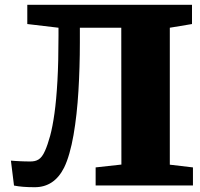

<svg xmlns="http://www.w3.org/2000/svg" viewBox="-20 -763 821 790"><path d="M24.9 -102.1Q35.6 -101.1 44.9 -100.6Q54.2 -100.1 63.5 -99.6Q72.8 -99.1 82.5 -98.9Q92.3 -98.6 104.5 -98.6Q113.8 -98.6 122.3 -100.3Q130.9 -102.1 138.4 -106.7Q146 -111.3 152.6 -120.1Q159.2 -128.9 165.5 -143.1Q176.3 -167.5 186.3 -204.1Q196.3 -240.7 204.1 -296.4Q211.9 -352.1 216.3 -430.4Q220.7 -508.8 220.7 -616.7V-648.9L92.3 -664.1V-743.2H770V-664.1L678.7 -648.9V-85.4L773.9 -74.2V0H373.5V-74.2L479.5 -85.9L479 -648.9H308.6V-586.4Q308.6 -537.6 307.1 -487.5Q305.7 -437.5 302.7 -388.7Q299.8 -339.8 294.7 -293.9Q289.6 -248 282.5 -207.3Q275.4 -166.5 265.6 -132.3Q255.9 -98.1 243.7 -73.2Q203.1 7.3 123 7.3Q96.7 7.3 75.4 5.6Q54.2 3.9 37.6 0.5Z"/></svg>

Font: Merriweather UltraBold
Style: Regular
Weight: 900
Designer: Eben Sorkin ( sorkintype@gmail.com )
Foundry: Eben Sorkin
Version: Version 1.570; ttfautohint (v1.3) -l 8 -r 32 -G 0 -x 0 -H 60